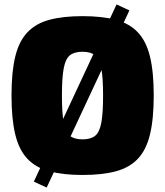

<svg xmlns="http://www.w3.org/2000/svg" viewBox="-20 -777 747 868"><path d="M507 -757 565 -730 191 71 133 44ZM353 -704Q442 -704 503.5 -687.5Q565 -671 603 -631Q641 -591 658 -521.5Q675 -452 675 -345Q675 -239 658 -169Q641 -99 603 -59Q565 -19 503.5 -2.5Q442 14 353 14Q265 14 203.5 -2.5Q142 -19 104 -59Q66 -99 49 -169Q32 -239 32 -345Q32 -452 49 -521.5Q66 -591 104 -631Q142 -671 203.5 -687.5Q265 -704 353 -704ZM353 -543Q316 -543 296 -527Q276 -511 268 -468Q260 -425 260 -345Q260 -265 268 -222Q276 -179 296 -163Q316 -147 353 -147Q390 -147 410 -163Q430 -179 438 -222Q446 -265 446 -345Q446 -425 438 -468Q430 -511 410 -527Q390 -543 353 -543Z"/></svg>

Font: Exo 2 Black
Style: Regular
Weight: 900
Designer: Natanael Gama
Foundry: Natanael Gama
Version: Version 2.010